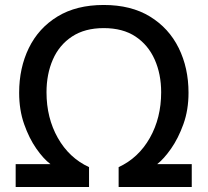

<svg xmlns="http://www.w3.org/2000/svg" viewBox="-20 -752 835 772"><path d="M43 -92H183Q155 -113 126 -154.5Q97 -196 77 -253Q57 -310 57 -379Q57 -479 96 -559Q135 -639 211 -685.5Q287 -732 397 -732Q507 -732 583 -685.5Q659 -639 698.5 -559Q738 -479 738 -379Q738 -310 717.5 -253Q697 -196 668 -154.5Q639 -113 612 -92H751V0H457V-80Q537 -117 582.5 -197.5Q628 -278 628 -381Q628 -454 602 -512.5Q576 -571 525 -605Q474 -639 397 -639Q321 -639 269.5 -605Q218 -571 192.5 -512.5Q167 -454 167 -381Q167 -278 212.5 -197.5Q258 -117 338 -80V0H43Z"/></svg>

Font: Kufam Medium
Style: Regular
Weight: 500
Designer: Wael Morcos, Artur Schmal
Foundry: Original Type
Version: Version 1.300; ttfautohint (v1.8.3)